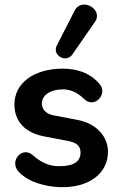

<svg xmlns="http://www.w3.org/2000/svg" viewBox="-20 -794 514 825"><path d="M235 10C361 15 444 -48 444 -142C444 -204 398 -263 312 -279L212 -298C173 -305 160 -328 160 -349C160 -386 197 -410 251 -410C277 -410 309 -401 341 -369C386 -325 445 -390 408 -433C366 -482 309 -499 250 -499C127 -499 42 -438 42 -345C42 -274 86 -224 169 -208L269 -189C310 -181 326 -168 326 -138C326 -102 300 -80 236 -80C204 -80 167 -86 120 -128C75 -167 16 -101 62 -54C108 -7 184 8 235 10ZM291 -560 388 -700C426 -754 330 -809 300 -747L224 -598C203 -555 265 -522 291 -560Z"/></svg>

Font: SN Pro SemiBold
Style: Regular
Weight: 600
Designer: Tobias Whetton
Foundry: Supernotes
Version: Version 1.003;Glyphs 3.3 (3324)